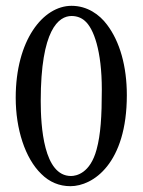

<svg xmlns="http://www.w3.org/2000/svg" viewBox="-20 -630 490 660"><path d="M226 -575C244 -575 260 -569 272 -558C302 -532 330 -456 330 -322C330 -230 326 -167 312 -116C290 -34 242 -25 224 -25C130 -25 120 -196 120 -283C120 -529 182 -575 226 -575ZM222 10C300 10 416 -68 416 -303C416 -402 392 -487 348 -545C322 -580 280 -610 226 -610C128 -610 34 -492 34 -294C34 -187 66 -86 122 -32C150 -4 184 10 222 10Z"/></svg>

Font: Ponomar Unicode
Style: Regular
Weight: 400
Version: 1.3